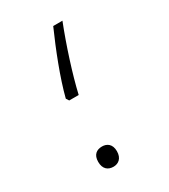

<svg xmlns="http://www.w3.org/2000/svg" viewBox="-136 -567 570 649"><g transform="rotate(-30 149.0 -243.0)"><path d="M97 -255H134C150 -325 182 -424 212 -500H176C144 -428 108 -337 90 -266ZM115 14C134 14 151 2 151 -26C151 -54 134 -65 115 -65C94 -65 78 -54 78 -26C78 2 94 14 115 14Z"/></g></svg>

Font: Noto Sans Arabic ExtLt
Style: Regular
Weight: 200
Designer: Monotype Design Team, Nadine Chahine, Nizar Qandah and Khaled Hosny
Foundry: Monotype Imaging Inc.
Version: Version 2.012